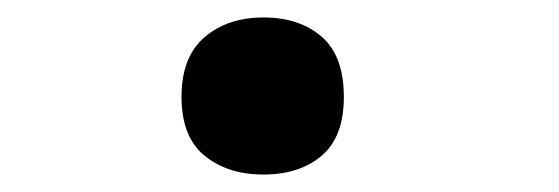

<svg xmlns="http://www.w3.org/2000/svg" viewBox="-20 -452 640 220"><path d="M282 -252Q323 -252 348.5 -273.5Q374 -295 374 -341Q374 -388 348.5 -410Q323 -432 282 -432Q241 -432 214.5 -409.5Q188 -387 188 -341Q188 -295 214.5 -273.5Q241 -252 282 -252Z"/></svg>

Font: Noto Sans Mono Extra
Style: Regular
Weight: 800
Designer: Monotype Design Team
Foundry: Monotype Imaging Inc.
Version: Version 1.900